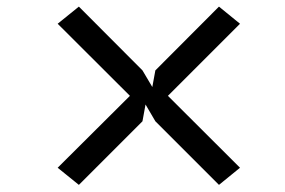

<svg xmlns="http://www.w3.org/2000/svg" viewBox="-20 -596 840 566"><path d="M475 -313.5 687.5 -101.5 625.5 -51 438 -238.5 409 -288 400 -238.5 212.5 -51 150 -101.5 363 -313.5 150 -526 212.5 -576.5 400 -388.5 429 -339.5 438 -388.5 625.5 -576.5 687.5 -526Z"/></svg>

Font: B612
Style: Regular
Weight: 400
Designer: Nicolas Chauveau, Thomas Paillot, Jonathan Favre-Lamarine, Jean-Luc Vinot
Foundry: AIRBUS
Version: Version 1.008